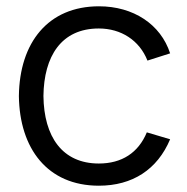

<svg xmlns="http://www.w3.org/2000/svg" viewBox="-20 -575 594 610"><path d="M294 15C401 15 480 -36.5 520.5 -132.5L446.5 -154.5C419.5 -89.5 367 -55.5 294 -55.5C178 -55.5 119.5 -140.5 118 -270C119.5 -396 174.5 -484.5 294 -484.5C364.5 -484.5 423 -447 448.5 -382.5L520.5 -405.5C490.5 -498 403.5 -555 294.5 -555C133 -555 42 -440 40 -270C42 -103.5 130.5 15 294 15Z"/></svg>

Font: Hauora
Style: Regular
Weight: 400
Designer: Mikhail Sharanda
Foundry: WCYS & Co.
Version: Version 1.010